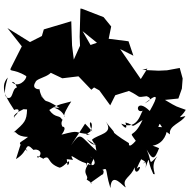

<svg xmlns="http://www.w3.org/2000/svg" viewBox="-14 -918 974 986"><g transform="rotate(90 473.0 -425.0)"><path d="M214 -489 116 -509 68 -470 25 -359 24 -351 169 -347 215 -349 286 -317 213 -308 89 -304 131 -163 165 -153 196 -92 124 24 218 -50 321 2C356 21 327 -2 371 -73C392 -75 434 -28 401 1C397 -13 424 -23 429 -25C435 3 498 -8 480 29C457 47 400 28 378 22C432 72 503 15 545 -11C538 -20 536 -57 580 -11C591 -20 577 19 540 -60C539 -76 538 -5 542 -77C602 -75 610 -64 661 -7C648 -24 682 -15 683 -82C723 -33 702 -21 758 -80C704 -39 691 -55 797 -20C755 -91 701 -62 750 -110C742 -130 760 -165 791 -133C764 -112 810 -183 794 -161C773 -200 817 -174 841 -244C837 -270 787 -299 820 -292C854 -275 769 -294 778 -260C816 -279 788 -220 801 -313C756 -288 804 -328 818 -379C875 -402 776 -358 835 -412C811 -395 798 -438 785 -401C790 -427 845 -440 823 -391C876 -356 879 -397 902 -383C935 -435 917 -391 918 -404C871 -471 873 -465 877 -466C829 -487 867 -423 866 -433C836 -506 832 -469 946 -505C853 -510 943 -574 942 -584C897 -560 891 -612 839 -629C902 -633 810 -682 846 -640C766 -673 796 -684 745 -628C825 -647 782 -700 844 -685C786 -701 775 -721 821 -671C788 -721 790 -685 873 -725C885 -749 839 -702 783 -746C832 -695 815 -722 748 -691C803 -722 802 -731 741 -755C719 -706 725 -694 729 -714C725 -766 682 -793 643 -796C672 -796 633 -829 632 -751C595 -765 630 -749 670 -811C624 -802 611 -871 576 -890C588 -840 584 -869 544 -892C524 -839 535 -855 493 -785L486 -854L435 -872L383 -876L329 -861L341 -796L343 -752L339 -669L332 -695L386 -661L232 -555L266 -623L192 -598L179 -495L211 -403L140 -362L255 -505ZM655 -412C582 -378 605 -428 653 -402C650 -416 683 -351 669 -400C663 -308 644 -358 672 -252C682 -247 632 -289 630 -258C603 -245 594 -267 593 -256C568 -243 589 -222 545 -191C512 -239 513 -263 501 -304C531 -284 575 -258 581 -271C525 -250 531 -172 534 -243C476 -154 521 -189 472 -149C475 -166 491 -150 436 -140C441 -149 441 -95 402 -120C376 -127 374 -228 314 -205L351 -193L382 -258L372 -341L441 -407L429 -421L444 -448L521 -504L469 -530L447 -600C479 -667 482 -634 474 -691C490 -732 505 -688 511 -681C456 -750 469 -753 550 -707C479 -636 568 -631 548 -672C553 -661 653 -648 615 -561C623 -564 660 -599 609 -582C622 -637 645 -598 596 -670C702 -622 641 -592 704 -636C682 -651 756 -597 715 -600C680 -542 662 -524 662 -524C650 -522 638 -504 604 -481C668 -526 668 -441 698 -410C748 -440 735 -449 695 -384C763 -445 670 -416 754 -433C677 -346 651 -356 726 -303L615 -375Z"/></g></svg>

Font: Hussar Lance
Style: ExBdObl
Weight: 700
Foundry: Cannot Into Space Fonts, PlusOne Fonts
Version: Version 2.270